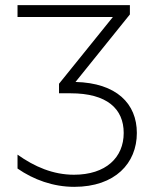

<svg xmlns="http://www.w3.org/2000/svg" viewBox="-20 -720 594 745"><path d="M268 5C427 5 511 -87 511 -204C511 -318 432 -398 273 -402L484 -664V-700H48V-654H418L209 -395V-358H254C395 -358 460 -298 460 -204C460 -109 391 -42 267 -42C186 -42 114 -73 48 -120V-66C110 -23 186 5 268 5Z"/></svg>

Font: Chess Sans Light
Style: Regular
Weight: 300
Designer: Wolf Bōese
Foundry: Wolf Bōese
Version: Version 7.223;Glyphs 3.3 (3306)